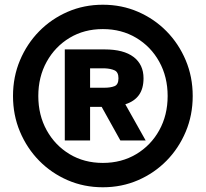

<svg xmlns="http://www.w3.org/2000/svg" viewBox="-20 -756 870 812"><path d="M35 -350Q35 -431 64.5 -501Q94 -571 145.5 -623.5Q197 -676 266 -706Q335 -736 415 -736Q495 -736 564 -706Q633 -676 684.5 -623.5Q736 -571 765.5 -501Q795 -431 795 -350Q795 -269 765.5 -199Q736 -129 684.5 -76.5Q633 -24 564 6Q495 36 415 36Q335 36 266 6Q197 -24 145.5 -76.5Q94 -129 64.5 -199Q35 -269 35 -350ZM689 -350Q689 -431 653.5 -495Q618 -559 556 -596Q494 -633 415 -633Q336 -633 274.5 -596Q213 -559 177.5 -495Q142 -431 142 -350Q142 -269 177.5 -205Q213 -141 274.5 -104Q336 -67 415 -67Q494 -67 556 -104Q618 -141 653.5 -205Q689 -269 689 -350ZM254 -547H423Q503 -547 545 -515Q587 -483 587 -425Q587 -381 567.5 -354Q548 -327 510 -315L596 -162H489L410 -304H361V-162H254ZM423 -467H361V-385H423Q447 -385 464 -391.5Q481 -398 481 -425Q481 -451 464.5 -458.5Q448 -466 423 -467Z"/></svg>

Font: Haskoy Bold
Style: Regular
Weight: 700
Designer: Ertekin Erdin
Foundry: Ertekin Erdin
Version: Version 1.500; ttfautohint (v1.8.3)